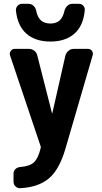

<svg xmlns="http://www.w3.org/2000/svg" viewBox="-20 -990 540 1019"><path d="M362.3 -969.7H397.5Q413.1 -969.7 422.4 -959.5Q431.6 -949.2 429.7 -933.6Q421.9 -852.5 374.5 -811Q327.1 -769.5 247.6 -769.5Q168 -769.5 120.6 -811Q73.2 -852.5 64.5 -933.6Q63.5 -948.2 72.8 -959Q82 -969.7 96.7 -969.7H131.8Q146.5 -969.7 157.7 -959.5Q168.9 -949.2 171.9 -933.6Q179.7 -896.5 198.2 -880.9Q216.8 -865.2 247.6 -865.2Q278.3 -865.2 296.4 -881.3Q314.5 -897.5 322.3 -933.6Q326.2 -948.2 337.4 -959Q348.6 -969.7 362.3 -969.7ZM447.3 -730.5Q460.9 -730.5 468.3 -719.7Q475.6 -709 471.7 -696.3L327.1 -200.2Q294.9 -89.8 239.3 -43Q183.6 3.9 86.9 8.8Q73.2 9.8 62.5 -0.5Q51.8 -10.7 51.8 -25.4V-68.4Q51.8 -83 62 -92.8Q72.3 -102.5 86.9 -103.5Q138.7 -107.4 161.1 -129.4Q183.6 -151.4 196.3 -206.1Q197.3 -209 195.3 -214.8L33.2 -696.3Q29.3 -709 37.1 -719.7Q44.9 -730.5 56.6 -730.5H133.8Q149.4 -730.5 162.1 -720.7Q174.8 -710.9 177.7 -696.3L255.9 -389.6Q255.9 -388.7 256.8 -388.7Q257.8 -388.7 257.8 -389.6L327.1 -695.3Q331.1 -710 343.3 -720.2Q355.5 -730.5 370.1 -730.5Z"/></svg>

Font: Rounded-L Mgen+ 1mn bold
Style: Bold
Weight: 700
Designer: [Source Han Sans]
Ryoko NISHIZUKA  (kana & ideographs); Paul D. Hunt (Latin, Greek & Cyrillic); Wenlong ZHANG  (bopomofo
Version: Version 1.059.20150602